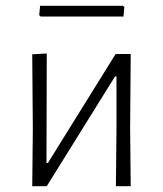

<svg xmlns="http://www.w3.org/2000/svg" viewBox="-20 -641 561 661"><path d="M403 -621 408 -617 405 -584H120L115 -589L118 -621ZM91 0 93 -195 91 -454 141 -457 140 -80H145L378 -455H430L428 -199L430 0H379L381 -192V-378H376L141 0Z"/></svg>

Font: Alegreya Sans SC Light
Style: Regular
Weight: 300
Designer: Juan Pablo del Peral
Foundry: Huerta Tipografica
Version: Version 2.007